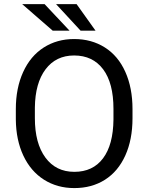

<svg xmlns="http://www.w3.org/2000/svg" viewBox="-20 -912 728 941"><path d="M629.4 -332.5Q629.4 -228 594.2 -150.1Q559.1 -72.3 494.6 -31.2Q430.2 9.8 344.2 9.8Q260.3 9.8 195.3 -31.5Q130.4 -72.8 94.5 -149.2Q58.6 -225.6 57.6 -326.2V-377.4Q57.6 -480 93.3 -558.6Q128.9 -637.2 194.1 -679Q259.3 -720.7 343.3 -720.7Q428.7 -720.7 493.9 -679.4Q559.1 -638.2 594.2 -559.8Q629.4 -481.4 629.4 -377.4ZM536.1 -378.4Q536.1 -504.9 485.4 -572.5Q434.6 -640.1 343.3 -640.1Q254.4 -640.1 203.4 -572.5Q152.3 -504.9 150.9 -384.8V-332.5Q150.9 -210 202.4 -139.9Q253.9 -69.8 344.2 -69.8Q435.1 -69.8 484.9 -136Q534.7 -202.1 536.1 -325.7ZM320.8 -761.7H238.3L88.9 -891.6H198.7ZM448.2 -761.7H375L254.9 -891.6H355.5Z"/></svg>

Font: Roboto
Style: Regular
Weight: 400
Designer: Google
Version: Version 2.001047; 2015